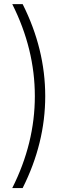

<svg xmlns="http://www.w3.org/2000/svg" viewBox="-20 -820 301 939"><path d="M90.8 99.6Q78.1 99.6 40 99.6Q150.4 -120.1 150.4 -349.6Q150.4 -580.1 40 -799.8Q56.6 -799.8 90.8 -799.8Q201.2 -580.1 201.2 -349.6Q201.2 -120.1 90.8 99.6Z"/></svg>

Font: LeFont
Style: ExtraLight
Weight: 200
Designer: Leryon MEDIA
Version: Version 1.0